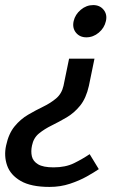

<svg xmlns="http://www.w3.org/2000/svg" viewBox="-68 -528 526 756"><path d="M299 -508Q325 -508 340 -489.5Q355 -471 349 -445Q343 -418 321 -399.5Q299 -381 272 -381Q246 -381 231 -399.5Q216 -418 222 -445Q228 -471 250 -489.5Q272 -508 299 -508ZM127 208Q54 208 13.5 184.5Q-27 161 -40 123.5Q-53 86 -44 45Q-34 -2 -10.5 -30.5Q13 -59 43 -76.5Q73 -94 102 -108Q131 -122 153 -140.5Q175 -159 182 -190L204 -297H304L282 -190Q271 -141 247.5 -112Q224 -83 194 -65.5Q164 -48 135.5 -34Q107 -20 85.5 -2.5Q64 15 58 45Q53 68 57.5 87.5Q62 107 82 119Q102 131 143 131Q190 131 223.5 114.5Q257 98 285 79L321 138Q302 151 273.5 167Q245 183 207.5 195.5Q170 208 127 208Z"/></svg>

Font: Epunda Sans Medium
Style: Italic
Weight: 500
Italic angle: -12.0243°
Designer: Simon Atzbach
Foundry: typofactur
Version: Version 2.204; ttfautohint (v1.8.4.7-5d5b)